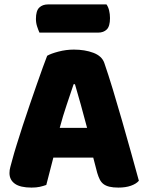

<svg xmlns="http://www.w3.org/2000/svg" viewBox="-20 -841 667 871"><path d="M194 -588Q211 -598 245.5 -607Q280 -616 315 -616Q365 -616 403.5 -601.5Q442 -587 453 -556Q471 -504 492 -435Q513 -366 534 -292.5Q555 -219 575 -147.5Q595 -76 610 -21Q598 -7 574 1.5Q550 10 517 10Q493 10 476.5 6Q460 2 449.5 -6Q439 -14 432.5 -27Q426 -40 421 -57L403 -126H222Q214 -96 206 -64Q198 -32 190 -2Q176 3 160.5 6.5Q145 10 123 10Q72 10 47.5 -7.5Q23 -25 23 -56Q23 -70 27 -84Q31 -98 36 -117Q43 -144 55.5 -184Q68 -224 83 -270.5Q98 -317 115 -366Q132 -415 147 -458.5Q162 -502 174.5 -536Q187 -570 194 -588ZM314 -459Q300 -417 282.5 -365.5Q265 -314 251 -261H375Q361 -315 346.5 -366.5Q332 -418 320 -459ZM159 -693Q154 -704 148.5 -720.5Q143 -737 143 -755Q143 -792 158 -806.5Q173 -821 198 -821H463Q471 -810 475 -793.5Q479 -777 479 -759Q479 -722 464.5 -707.5Q450 -693 425 -693Z"/></svg>

Font: Baloo Da
Style: Regular
Weight: 400
Designer: Noopur Datye and Ek Type
Foundry: Ek Type
Version: Version 1.443;PS 1.000;hotconv 16.6.51;makeotf.lib2.5.65220;